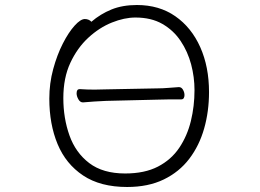

<svg xmlns="http://www.w3.org/2000/svg" viewBox="-20 -731 1040 767"><path d="M345 -644Q381 -675 425 -693Q469 -711 527 -711Q616 -711 680.5 -666Q745 -621 780 -542.5Q815 -464 815 -363Q815 -286 795.5 -217.5Q776 -149 736 -96.5Q696 -44 634 -14Q572 16 488 16Q381 16 312 -30Q243 -76 210 -155.5Q177 -235 177 -337Q177 -398 192.5 -455Q208 -512 231 -557Q254 -602 278 -628.5Q302 -655 319 -655Q327 -655 334 -652Q341 -649 345 -644ZM480 -38Q558 -38 611 -65.5Q664 -93 696 -140.5Q728 -188 742.5 -247.5Q757 -307 757 -371Q757 -423 743.5 -474Q730 -525 701.5 -567.5Q673 -610 628.5 -635.5Q584 -661 521 -661Q477 -661 427 -641Q377 -621 333 -580.5Q289 -540 261 -480Q233 -420 233 -339Q233 -259 257.5 -190Q282 -121 336.5 -79.5Q391 -38 480 -38ZM695 -383Q705 -383 711 -372.5Q717 -362 717 -351Q717 -344 714 -339Q711 -334 704 -334Q686 -334 659 -334Q632 -334 612 -333L404 -328Q382 -327 357 -325.5Q332 -324 312 -322H311Q300 -322 293 -334.5Q286 -347 286 -358Q286 -375 298 -375H299Q313 -374 327.5 -373.5Q342 -373 358 -373Q369 -373 380.5 -373.5Q392 -374 403 -374L611 -378Q629 -378 653.5 -380Q678 -382 694 -383Z"/></svg>

Font: Moon Stars Kai HW Light
Style: Regular
Weight: 300
Designer: GuiWonder
Version: Version 1.101